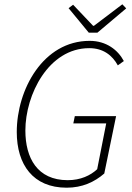

<svg xmlns="http://www.w3.org/2000/svg" viewBox="-20 -861 614 893"><path d="M290 12C362 12 419 -14 465 -54L520 -321H328L321 -287H474L432 -74C401 -45 355 -23 295 -23C153 -23 98 -127 98 -254C98 -421 206 -637 395 -637C460 -637 502 -604 528 -557L556 -577C529 -628 475 -671 397 -671C181 -671 58 -445 58 -247C58 -95 134 12 290 12ZM393 -709H433L567 -822L549 -841L417 -741H413L320 -839L299 -823Z"/></svg>

Font: Source Sans Pro Light
Style: Italic
Weight: 300
Italic angle: -11°
Designer: Paul D. Hunt
Foundry: Adobe Systems Incorporated
Version: Version 3.006;hotconv 1.0.111;makeotfexe 2.5.65597